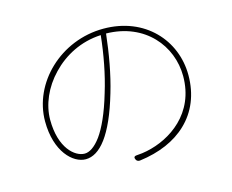

<svg xmlns="http://www.w3.org/2000/svg" viewBox="-97 -825 1175 971"><g transform="rotate(-15 490.0 -339.0)"><path d="M347 -159C316 -117 287 -99 262 -99C211 -99 137 -161 137 -309C137 -388 173 -472 237 -538C300 -604 389 -652 495 -657C485 -561 466 -458 438 -368C409 -269 377 -201 347 -159ZM772 -101C835 -161 871 -245 871 -347C871 -530 733 -685 516 -685C404 -685 302 -641 228 -571C155 -502 110 -408 110 -308C110 -149 194 -70 260 -70C334 -70 406 -155 466 -360C493 -449 512 -558 523 -658C726 -655 844 -508 844 -349C844 -154 695 -56 568 -30C554 -27 534 -24 514 -23C499 -22 496 -15 503 -2C507 5 515 8 523 7C626 -6 712 -43 772 -101Z"/></g></svg>

Font: GenSenRounded2 TW EL
Style: Regular
Weight: 250
Version: Version 2.100;PS 2.1;hotconv 16.6.51;makeotf.lib2.5.65220 DE